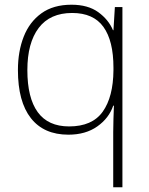

<svg xmlns="http://www.w3.org/2000/svg" viewBox="-20 -626 630 814"><path d="M460 -66Q460 -89 461 -122Q462 -155 463 -178H460Q442 -125 392.5 -90Q343 -55 270 -55Q166 -55 111 -125Q56 -195 56 -329Q56 -408 80.5 -470.5Q105 -533 155.5 -569.5Q206 -606 283 -606Q353 -606 396.5 -574.5Q440 -543 459 -498H461L467 -596H499V168H460ZM273 -90Q371 -90 415.5 -152.5Q460 -215 461 -328V-339Q461 -453 418.5 -512Q376 -571 286 -571Q192 -571 144 -507.5Q96 -444 96 -329Q96 -211 140 -150.5Q184 -90 273 -90Z"/></svg>

Font: Noto Sans Malayalam UI ExtraLight
Style: Regular
Weight: 200
Designer: Jelle Bosma - Monotype Design Team
Foundry: Monotype Imaging Inc.
Version: Version 2.104; ttfautohint (v1.8.4.7-5d5b)